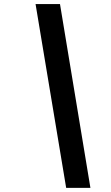

<svg xmlns="http://www.w3.org/2000/svg" viewBox="-20 -762 536 928"><path d="M299.8 146 151.9 -742.2H270L417 146Z"/></svg>

Font: Lorenzo Sans
Style: Bold Italic
Weight: 700
Italic angle: -12°
Foundry: Intel Corporation
Version: Version 1.00; ttfautohint (v1.5)